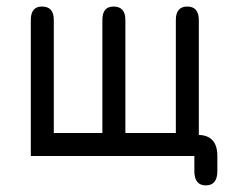

<svg xmlns="http://www.w3.org/2000/svg" viewBox="-20 -477 720 587"><path d="M293 -416V-70.3H144.5V-416C144.5 -443.4 132.5 -457 108.4 -457C85.6 -457 74.2 -443.4 74.2 -416V0H574.2V45.9C574.2 75.2 585.9 89.8 609.4 89.8C632.8 89.8 644.5 75.2 644.5 45.9V0C644.5 -41.7 625.7 -63.2 587.9 -64.5V-415C587.9 -443 576.2 -457 552.7 -457C529.3 -457 517.6 -443.4 517.6 -416V-70.3H363.3V-416C363.3 -443.4 351.2 -457 327.1 -457C304.4 -457 293 -443.4 293 -416Z"/></svg>

Font: Jura
Style: DemiBold
Weight: 600
Version: Version 2.5.1